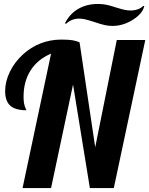

<svg xmlns="http://www.w3.org/2000/svg" viewBox="-20 -950 754 970"><path d="M567 -912Q596 -903 610.5 -900Q625 -897 640 -897Q659 -897 676 -903Q693 -909 703 -920L709 -919Q700 -881 651 -850Q602 -819 548 -819Q530 -819 510.5 -823Q491 -827 456 -839Q425 -849 409.5 -852.5Q394 -856 380 -856Q361 -856 344.5 -849.5Q328 -843 314 -830L308 -832Q332 -880 375 -905Q418 -930 475 -930Q495 -930 514.5 -926.5Q534 -923 567 -912ZM382 -736 461 -206 570 -748H714L555 0H434L349 -523L238 0H94L238 -679Q171 -651 135 -595Q99 -539 99 -461Q99 -442 101.5 -428Q104 -414 110 -401Q112 -397 112.5 -395.5Q113 -394 113 -393Q57 -393 31.5 -416.5Q6 -440 6 -490Q6 -538 30 -587.5Q54 -637 96 -675Q136 -712 185.5 -731Q235 -750 289 -750Q328 -750 347.5 -746.5Q367 -743 382 -736Z"/></svg>

Font: Galada
Style: Regular
Weight: 400
Designer: Latin by Pablo Impallari, Bengali by Jeremie Hornus, Yoann Minet, and Juan Bruce
Foundry: black foundry
Version: Version 1.261;PS 1.261;hotconv 1.0.86;makeotf.lib2.5.63406